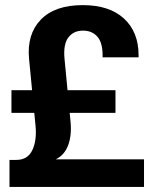

<svg xmlns="http://www.w3.org/2000/svg" viewBox="-20 -741 592 761"><path d="M550.8 0H17.6V-107.2H44.9Q89.8 -107.2 108.2 -146Q126.5 -184.8 120.8 -242.9L95.2 -507.3Q85.9 -605 141.5 -662.8Q197 -720.7 308.1 -720.7Q413.6 -720.7 471.4 -667.5Q529.3 -614.3 529.3 -521.5V-513.7H386.7V-521.5Q386.7 -572.5 365.6 -596.1Q344.5 -619.6 309.1 -619.6Q271.5 -619.6 250.9 -592.5Q230.2 -565.4 235.8 -507.3L259.5 -259.5Q264.9 -204.1 250.1 -165.2Q235.4 -126.2 201.2 -109.6H550.8ZM437.7 -293.7H25.4V-383.5H437.7Z"/></svg>

Font: RobotoFlex
Style: Regular
Weight: 400
Designer: Berlow after Robertson
Foundry: Google
Version: Version 2.136